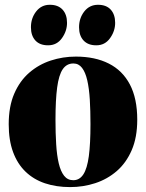

<svg xmlns="http://www.w3.org/2000/svg" viewBox="-20 -750 594 782"><path d="M15.5 -244Q15.5 -316.5 38 -368.5Q60.5 -420.5 99.2 -454Q138 -487.5 187 -503.5Q236 -519.5 289 -519.5Q367 -519.5 423 -491.2Q479 -463 509 -406Q539 -349 539 -262.5Q539 -190.5 516.5 -138.5Q494 -86.5 455.5 -53.2Q417 -20 368 -4Q319 12 265.5 12Q209 12 163 -3.5Q117 -19 84 -50.8Q51 -82.5 33.2 -130.8Q15.5 -179 15.5 -244ZM278.5 -16Q304 -16 319.5 -39.8Q335 -63.5 341.8 -114Q348.5 -164.5 348.5 -244.5Q348.5 -299 345.8 -344.2Q343 -389.5 335.5 -422.5Q328 -455.5 314.2 -473.5Q300.5 -491.5 279 -491.5Q251.5 -491.5 235.5 -468Q219.5 -444.5 212.8 -393.8Q206 -343 206 -261Q206 -207.5 208.8 -162.8Q211.5 -118 219.2 -85Q227 -52 241.2 -34Q255.5 -16 278.5 -16ZM175.5 -565.5Q142 -565.5 124 -585.2Q106 -605 106 -639Q106 -676 127.2 -703.2Q148.5 -730.5 182.5 -730.5H183.5Q216.5 -730.5 234.8 -710.8Q253 -691 253 -657Q253 -623.5 232.2 -594.5Q211.5 -565.5 176 -565.5ZM371.5 -565.5Q338.5 -565.5 320.2 -585.2Q302 -605 302 -639Q302 -676 323.2 -703.2Q344.5 -730.5 379 -730.5H379.5Q413 -730.5 431 -710.8Q449 -691 449 -657Q449 -623.5 428.2 -594.5Q407.5 -565.5 372.5 -565.5Z"/></svg>

Font: Merriweather 144pt Black
Style: Regular
Weight: 900
Version: Version 2.100